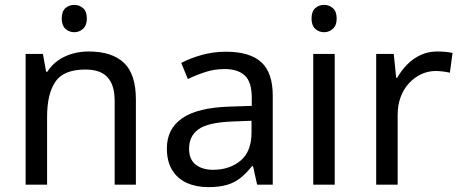

<svg xmlns="http://www.w3.org/2000/svg" viewBox="-20 -757 1890 787"><path d="M285 -737Q305 -737 320.5 -723.5Q336 -710 336 -681Q336 -653 320.5 -639Q305 -625 285 -625Q263 -625 248 -639Q233 -653 233 -681Q233 -710 248 -723.5Q263 -737 285 -737ZM343 -546Q439 -546 488 -499.5Q537 -453 537 -349V0H450V-343Q450 -408 421 -440Q392 -472 330 -472Q241 -472 207 -422Q173 -372 173 -278V0H85V-536H156L169 -463H174Q192 -491 218.5 -509.5Q245 -528 277 -537Q309 -546 343 -546Z M906 -545Q1004 -545 1051 -502Q1098 -459 1098 -365V0H1034L1017 -76H1013Q990 -47 965.5 -27.5Q941 -8 909.5 1Q878 10 833 10Q785 10 746.5 -7Q708 -24 686 -59.5Q664 -95 664 -149Q664 -229 727 -272.5Q790 -316 921 -320L1012 -323V-355Q1012 -422 983 -448Q954 -474 901 -474Q859 -474 821 -461.5Q783 -449 750 -433L723 -499Q758 -518 806 -531.5Q854 -545 906 -545ZM932 -259Q832 -255 793.5 -227Q755 -199 755 -148Q755 -103 782.5 -82Q810 -61 853 -61Q921 -61 966 -98.5Q1011 -136 1011 -214V-262Z M1352 -536V0H1264V-536ZM1309 -737Q1329 -737 1344.5 -723.5Q1360 -710 1360 -681Q1360 -653 1344.5 -639Q1329 -625 1309 -625Q1287 -625 1272 -639Q1257 -653 1257 -681Q1257 -710 1272 -723.5Q1287 -737 1309 -737Z M1772 -546Q1787 -546 1804.5 -544.5Q1822 -543 1835 -540L1824 -459Q1811 -462 1795.5 -464Q1780 -466 1766 -466Q1735 -466 1707 -453Q1679 -440 1657 -416.5Q1635 -393 1622.5 -360Q1610 -327 1610 -286V0H1522V-536H1594L1604 -438H1608Q1625 -468 1649 -492.5Q1673 -517 1704 -531.5Q1735 -546 1772 -546Z"/></svg>

Font: umalayalam25
Style: Book
Weight: 400
Designer: Jelle Bosma - Monotype Design Team
Foundry: Monotype Imaging Inc.
Version: Version 2.003